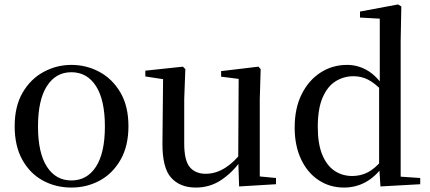

<svg xmlns="http://www.w3.org/2000/svg" viewBox="-20 -829 1937 864"><path d="M301 15Q231 15 173 -16.5Q115 -48 80.5 -110Q46 -172 46 -261Q46 -351 82 -412.5Q118 -474 176.5 -505.5Q235 -537 301 -537Q369 -537 427.5 -505.5Q486 -474 522 -412.5Q558 -351 558 -261Q558 -172 522.5 -110Q487 -48 429 -16.5Q371 15 301 15ZM301 -17Q372 -17 412 -79Q452 -141 452 -260Q452 -379 412 -441.5Q372 -504 301 -504Q231 -504 191 -441.5Q151 -379 151 -260Q151 -141 191 -79Q231 -17 301 -17Z M861 15Q790 15 750 -29.5Q710 -74 711 -186L714 -488L738 -469L634 -485V-511L803 -529L814 -518L809 -383V-183Q809 -107 834 -77Q859 -47 906 -47Q951 -47 993 -73.5Q1035 -100 1068 -145L1094 -103H1062Q1024 -51 974 -18Q924 15 861 15ZM1056 10 1052 -113V-114L1054 -474L975 -484V-509L1143 -529L1153 -518L1149 -383V-35L1222 -28V0Z M1528 15Q1464 15 1413.5 -18.5Q1363 -52 1334.5 -113Q1306 -174 1306 -255Q1306 -342 1337.5 -405Q1369 -468 1422.5 -502.5Q1476 -537 1542 -537Q1587 -537 1628 -515Q1669 -493 1705 -442H1715L1701 -419Q1667 -455 1636.5 -470.5Q1606 -486 1571 -486Q1527 -486 1490.5 -463.5Q1454 -441 1432 -390.5Q1410 -340 1410 -258Q1410 -181 1430.5 -132Q1451 -83 1486 -60Q1521 -37 1565 -37Q1603 -37 1635 -53.5Q1667 -70 1699 -108L1713 -82H1704Q1670 -34 1625.5 -9.5Q1581 15 1528 15ZM1692 10 1686 -87V-89V-438L1689 -448V-745L1600 -750V-777L1771 -809L1786 -800L1783 -647V-34L1871 -28V0Z"/></svg>

Font: Noto Serif TC ExtraLight Medium
Style: Regular
Weight: 500
Version: Version 2.002-H1;hotconv 1.1.0;makeotfexe 2.6.0